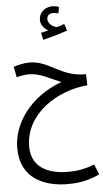

<svg xmlns="http://www.w3.org/2000/svg" viewBox="-69 -870 636 1183"><g transform="rotate(-5 249.5 -279.0)"><path d="M228 -628C274 -639 338 -657 379 -672L365 -714C353 -709 338 -704 321 -699C305 -699 264 -718 264 -753C264 -772 277 -787 303 -787C314 -787 324 -784 335 -782L342 -821C329 -827 314 -829 303 -829C258 -829 218 -800 218 -751C218 -720 240 -696 264 -683C250 -680 237 -677 218 -672ZM302 271C353 271 421 265 499 228L473 165C408 190 360 196 310 196C212 196 84 164 84 21C84 -185 291 -311 474 -325L472 -394H463C317 -394 250 -496 132 -496C94 -496 56 -486 32 -478L45 -412C65 -418 94 -424 123 -424C189 -424 254 -384 316 -359C116 -285 10 -125 10 23C10 213 160 271 302 271Z"/></g></svg>

Font: Noto Sans Arabic UI XCn
Style: Regular
Weight: 400
Width: 2
Designer: Monotype Design Team, Nadine Chahine and Nizar Qandah
Foundry: Monotype Imaging Inc.
Version: Version 2.010